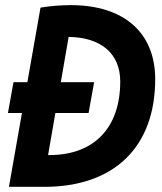

<svg xmlns="http://www.w3.org/2000/svg" viewBox="-20 -723 626 743"><path d="M10.7 -285.6H64.9L14.6 0H151.9C421.9 0 580.6 -154.3 580.6 -416.5C580.6 -596.7 459.5 -703.1 254.4 -703.1C212.9 -703.1 172.9 -699.7 136.7 -693.4L85.9 -404.8H32.2ZM166 -123 194.3 -285.6H322.8L344.2 -404.8H215.3L245.6 -580.1C371.6 -578.6 445.3 -515.1 445.3 -407.7C445.3 -228.5 343.8 -123 172.4 -123Z"/></svg>

Font: Cascadia Mono NF
Style: Bold Italic
Weight: 700
Italic angle: -10°
Monospace: yes
Designer: Aaron Bell
Foundry: Saja Typeworks
Version: Version 2404.023